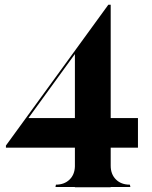

<svg xmlns="http://www.w3.org/2000/svg" viewBox="-20 -790 641 810"><path d="M296 0V-1H214L216 -11Q251 -11 273 -32Q295 -53 296 -88V-167H5V-176L437 -770H447V-292H562V-167H447V-91Q447 -55 469 -33Q491 -11 527 -11H528L530 -1H447V0ZM100 -292H296V-562Z"/></svg>

Font: Gloock
Style: Regular
Weight: 400
Designer: Duarte Pinto
Foundry: Duarte Pinto
Version: Version 1.000